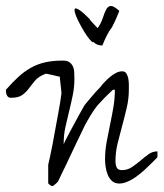

<svg xmlns="http://www.w3.org/2000/svg" viewBox="-82 -609 537 630"><path d="M76.2 -68.4Q78.1 -76.2 82 -94.2Q85.9 -112.3 90.3 -134.8Q94.7 -157.2 99.1 -182.6Q103.5 -208 107.9 -230.5Q112.3 -252.9 115.2 -271.5Q118.2 -290 119.1 -298.8Q120.1 -302.7 119.1 -310.5Q118.2 -318.4 117.2 -328.1Q116.2 -337.9 115.2 -345.7Q114.3 -353.5 114.3 -357.4Q111.3 -357.4 104.5 -359.4Q97.7 -361.3 90.3 -362.8Q83 -364.3 77.1 -365.7Q71.3 -367.2 68.4 -367.2Q44.9 -358.4 33.7 -345.2Q22.5 -332 13.2 -319.3Q3.9 -306.6 -8.8 -297.4Q-21.5 -288.1 -45.9 -288.1Q-54.7 -288.1 -58.6 -294.9Q-62.5 -301.8 -62.5 -310.5V-314.5Q-41 -338.9 -22 -356.4Q-2.9 -374 18.6 -386.2Q40 -398.4 65.4 -404.3Q90.8 -410.2 124 -410.2Q138.7 -410.2 146 -404.8Q153.3 -399.4 157.2 -391.1Q161.1 -382.8 161.6 -372.1Q162.1 -361.3 162.1 -348.6Q162.1 -322.3 156.7 -296.4Q151.4 -270.5 145 -244.6Q138.7 -218.8 132.8 -192.9Q127 -167 127 -139.6V-135.7Q129.9 -143.6 139.6 -161.6Q149.4 -179.7 160.2 -200.2Q170.9 -220.7 181.2 -238.8Q191.4 -256.8 195.3 -263.7Q196.3 -264.6 202.1 -272Q208 -279.3 216.3 -289.1Q224.6 -298.8 232.9 -308.1Q241.2 -317.4 247.1 -323.2Q252.9 -331.1 261.2 -339.8Q269.5 -348.6 278.8 -356.4Q288.1 -364.3 298.3 -369.6Q308.6 -375 319.3 -375Q328.1 -375 332.5 -368.2Q336.9 -361.3 338.9 -351.6Q340.8 -341.8 340.8 -331.5Q340.8 -321.3 340.8 -314.5Q340.8 -285.2 334 -255.9Q327.1 -226.6 319.3 -197.8Q311.5 -168.9 304.2 -139.6Q296.9 -110.4 296.9 -81.1Q296.9 -68.4 300.8 -59.6Q304.7 -50.8 318.4 -50.8Q335.9 -50.8 350.6 -60.5Q365.2 -70.3 378.4 -81.5Q391.6 -92.8 404.8 -102.5Q418 -112.3 434.6 -112.3V-93.8Q434.6 -92.8 429.7 -87.9Q424.8 -83 418 -76.2Q411.1 -69.3 403.8 -62.5Q396.5 -55.7 391.6 -50.8Q383.8 -43.9 374 -36.1Q364.3 -28.3 354 -22Q343.8 -15.6 332 -11.2Q320.3 -6.8 309.6 -6.8Q294.9 -6.8 285.6 -15.1Q276.4 -23.4 271.5 -35.6Q266.6 -47.9 264.6 -61.5Q262.7 -75.2 262.7 -85.9Q262.7 -115.2 268.1 -144Q273.4 -172.9 279.3 -200.7Q285.2 -228.5 290 -256.8Q294.9 -285.2 294.9 -314.5H289.1Q288.1 -314.5 282.2 -308.6Q276.4 -302.7 268.1 -294.9Q259.8 -287.1 252 -278.3Q244.1 -269.5 238.3 -263.7Q233.4 -257.8 227.5 -249.5Q221.7 -241.2 215.8 -231.4Q210 -221.7 204.6 -212.4Q199.2 -203.1 195.3 -195.3Q192.4 -188.5 185.5 -174.8Q178.7 -161.1 170.4 -143.6Q162.1 -126 152.8 -106.4Q143.6 -86.9 135.3 -69.3Q127 -51.8 120.1 -38.1Q113.3 -24.4 110.4 -17.6Q109.4 -13.7 102.5 -7.3Q95.7 -1 93.8 0Q91.8 1 91.8 1H88.9H86.9Q85.9 1 85 0Q83 -1 79.6 -3.9Q76.2 -6.8 76.2 -7.8ZM238.3 -516.6Q250 -533.2 255.4 -550.3Q260.7 -567.4 266.6 -578.1Q272.5 -588.9 281.7 -589.4Q291 -589.8 309.6 -573.2Q299.8 -548.8 294.4 -537.6Q289.1 -526.4 286.1 -521Q283.2 -515.6 281.2 -513.7Q279.3 -511.7 276.4 -506.8Q273.4 -502 268.1 -491.7Q262.7 -481.4 253.9 -460H250Q244.1 -460 236.8 -462.9Q229.5 -465.8 224.6 -471.7Q223.6 -467.8 217.3 -474.1Q210.9 -480.5 203.1 -491.7Q195.3 -502.9 187 -517.6Q178.7 -532.2 172.4 -545.4Q166 -558.6 163.6 -568.8Q161.1 -579.1 164.6 -581.1Q168 -583 179.2 -575.7Q190.4 -568.4 211.9 -546.9Q211.9 -545.9 215.8 -541Q219.7 -536.1 224.6 -531.2Q229.5 -526.4 233.4 -522Q237.3 -517.6 238.3 -516.6Z"/></svg>

Font: Zeyada
Style: Regular
Weight: 400
Version: Version 1.002 2010